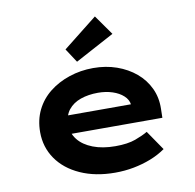

<svg xmlns="http://www.w3.org/2000/svg" viewBox="-87 -892 1009 992"><g transform="rotate(-10 417.0 -396.5)"><path d="M438.9 10Q335 10 256.4 -25.4Q177.8 -60.7 135 -122.7Q92.3 -184.6 92.3 -263.3Q92.3 -327.2 117.5 -378.7Q142.8 -430.2 188.1 -466.2Q233.4 -502.2 293.2 -522.2Q353 -542.2 419 -542.2Q485.6 -542.2 542.2 -522.3Q598.7 -502.4 641.2 -466.7Q683.6 -431 706.7 -381.9Q729.8 -332.8 728.2 -274L727.2 -227H202.9L179.9 -323.9H596.8L579.6 -301.9V-322.4Q576.3 -348.9 554 -369.2Q531.8 -389.5 497.1 -400.8Q462.5 -412.1 421.3 -412.1Q371.1 -412.1 330.3 -397.9Q289.6 -383.6 265.7 -353.5Q241.9 -323.4 241.9 -275.5Q241.9 -231.8 268.8 -197.6Q295.7 -163.4 345.9 -144Q396.1 -124.6 463.4 -124.6Q528.2 -124.6 569.1 -139.6Q610 -154.6 634.8 -169.5L705.3 -66.6Q669.9 -41.7 626.8 -24.8Q583.7 -8 536.5 1Q489.3 10 438.9 10ZM343.4 -588.8 295.6 -661.6 474.7 -803.2 548.4 -698.9Z"/></g></svg>

Font: Lexend Peta
Style: Regular
Weight: 400
Designer: Bonnie Shaver-Troup, Thomas Jockin
Foundry: Lexend
Version: Version 1.007